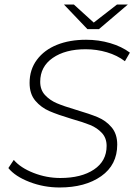

<svg xmlns="http://www.w3.org/2000/svg" viewBox="-20 -825 600 850"><path d="M17 -81 41 -117Q71 -82 128.5 -59.5Q186 -37 247 -37Q340 -37 396 -74.5Q452 -112 452 -179Q452 -214 431 -236.5Q410 -259 379.5 -271.5Q349 -284 296 -299Q236 -317 199 -333Q162 -349 136.5 -379Q111 -409 111 -458Q111 -517 143.5 -560.5Q176 -604 232 -626.5Q288 -649 361 -649Q417 -649 468 -634Q519 -619 555 -592L533 -554Q499 -580 453.5 -593.5Q408 -607 359 -607Q269 -607 213.5 -568.5Q158 -530 158 -463Q158 -427 179.5 -404Q201 -381 231.5 -368Q262 -355 316 -339Q377 -321 413 -306Q449 -291 474 -261.5Q499 -232 499 -185Q499 -95 428 -45Q357 5 244 5Q174 5 110.5 -19.5Q47 -44 17 -81ZM546 -805 418 -696H367L263 -805H307L395 -725L498 -805Z"/></svg>

Font: Montserrat Ace
Style: Light Italic
Weight: 300
Italic angle: -11.3°
Designer: Julieta Ulanovsky
Foundry: Julieta Ulanovsky
Version: Version 1